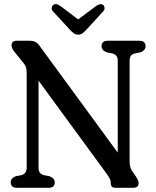

<svg xmlns="http://www.w3.org/2000/svg" viewBox="-20 -894 744 914"><path d="M240.5 -26Q240.5 0 211 0H60.5Q31 0 31 -26Q31 -45.5 55 -55L83 -60.5Q107 -68 107 -96.5V-539.5Q107 -559.5 104.5 -570.5Q102 -581.5 95 -590L49.5 -646.5Q35 -663.5 35 -678Q35 -700 59.5 -700H123.5Q150.5 -700 166 -679L540.5 -167.5V-603.5Q540.5 -619.5 534.8 -627.2Q529 -635 515.5 -639.5L487.5 -645Q463.5 -655 463.5 -674Q463.5 -700 493 -700H643Q673 -700 673 -674Q673 -654.5 649 -645L621 -639.5Q608 -635.5 602.5 -627.5Q597 -619.5 597 -603.5V-128.5Q597 -98.5 607.5 -82L627.5 -53Q640 -33 640 -23.5Q640 0 614.5 0H529.5Q507.5 0 507.5 -20Q507.5 -30.5 504.5 -39Q501.5 -47.5 488 -66.5L163.5 -510V-96.5Q163.5 -80.5 169.5 -72.5Q175.5 -64.5 188 -60.5L216 -55Q240.5 -45 240.5 -26ZM392.5 -754Q382 -742.5 373.5 -735.8Q365 -729 352.5 -729Q339.5 -729 330.8 -735.8Q322 -742.5 311.5 -754L233.5 -838.5Q225 -847.5 226 -856.2Q227 -865 232.5 -869.5Q245.5 -881 267.5 -865.5L352 -801.5L437.5 -865.5Q459.5 -880.5 472 -869.5Q477 -865.5 477.8 -856.5Q478.5 -847.5 470 -838.5Z"/></svg>

Font: Fraunces 144pt S100
Style: Regular
Weight: 400
Version: Version 1.000; ttfautohint (v1.8.3)